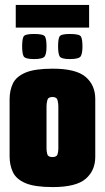

<svg xmlns="http://www.w3.org/2000/svg" viewBox="-20 -755 426 780"><path d="M194 5Q121 5 83.5 -11Q46 -27 32.5 -55.5Q19 -84 19 -120V-351Q19 -388 32.5 -416Q46 -444 83.5 -460Q121 -476 194 -476Q289 -476 328 -442.5Q367 -409 367 -353V-118Q367 -62 328 -28.5Q289 5 194 5ZM193 -117Q211 -117 214 -129Q217 -141 217 -150V-325Q217 -333 214 -347Q211 -361 193 -361Q175 -361 172 -347Q169 -333 169 -325V-150Q169 -141 172 -129Q175 -117 193 -117ZM264 -515Q228 -515 222 -526.5Q216 -538 216 -566Q216 -597 222 -607Q228 -617 264 -617Q302 -617 308.5 -607Q315 -597 315 -566Q315 -538 308 -526.5Q301 -515 264 -515ZM118 -515Q82 -515 76 -526.5Q70 -538 70 -566Q70 -597 76 -607Q82 -617 118 -617Q156 -617 162.5 -607Q169 -597 169 -566Q169 -538 162 -526.5Q155 -515 118 -515ZM44 -643V-735H342V-643Z"/></svg>

Font: Smooch Sans Black
Style: Regular
Weight: 900
Designer: Robert E. Leuschke
Foundry: Robert E. Leuschke
Version: Version 1.010; ttfautohint (v1.8.3)